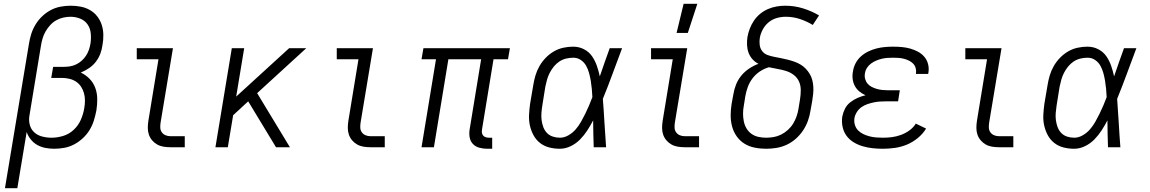

<svg xmlns="http://www.w3.org/2000/svg" viewBox="-20 -773 6040 1008"><path d="M6 215 132 -543Q136 -569 144 -594.5Q152 -620 166.5 -644Q181 -668 201.5 -687.5Q222 -707 246.5 -720Q271 -733 298 -738Q325 -743 351 -743Q378 -743 404 -738Q430 -733 452.5 -720Q475 -707 490.5 -687Q506 -667 514 -642.5Q522 -618 522.5 -590.5Q523 -563 518 -536Q515 -513 506.5 -490.5Q498 -468 483 -448.5Q468 -429 447 -415Q426 -401 404 -392Q430 -380 450 -359.5Q470 -339 480 -312Q490 -285 490.5 -254.5Q491 -224 486 -193Q481 -167 473 -141Q465 -115 450.5 -91Q436 -67 415 -47.5Q394 -28 369.5 -15Q345 -2 318 3Q291 8 265 8Q241 8 218 3.5Q195 -1 175.5 -12Q156 -23 141.5 -41Q127 -59 120 -80L71 215ZM251 -50Q281 -50 312 -59.5Q343 -69 367 -91.5Q391 -114 404 -143.5Q417 -173 422 -203Q426 -224 426 -244.5Q426 -265 421 -283.5Q416 -302 405.5 -318Q395 -334 379 -344.5Q363 -355 343.5 -359.5Q324 -364 304 -364H249L259 -422H314Q330 -422 346.5 -424.5Q363 -427 379 -434.5Q395 -442 408.5 -454Q422 -466 431.5 -480.5Q441 -495 446.5 -511Q452 -527 455 -544Q459 -571 456.5 -597.5Q454 -624 440 -644.5Q426 -665 401.5 -675Q377 -685 350 -685Q331 -685 311.5 -680.5Q292 -676 274.5 -666Q257 -656 243 -640.5Q229 -625 219 -607.5Q209 -590 203.5 -571Q198 -552 195 -533L135 -169Q130 -143 136 -119Q142 -95 159 -79Q176 -63 200.5 -56.5Q225 -50 251 -50Z M875 0Q856 0 838 -3Q820 -6 805 -14.5Q790 -23 778.5 -36.5Q767 -50 761.5 -66.5Q756 -83 756 -101.5Q756 -120 759 -139L812 -462H698V-520H888L823 -129Q821 -116 821.5 -102.5Q822 -89 829.5 -78.5Q837 -68 849 -63Q861 -58 874 -58H950V0Z M1111 0 1197 -520H1262L1220 -266L1498 -520H1588L1330 -284L1502 0H1429L1283 -241L1204 -168L1176 0Z M1925 0Q1906 0 1888 -3Q1870 -6 1855 -14.5Q1840 -23 1828.5 -36.5Q1817 -50 1811.5 -66.5Q1806 -83 1806 -101.5Q1806 -120 1809 -139L1862 -462H1748V-520H1938L1873 -129Q1871 -116 1871.5 -102.5Q1872 -89 1879.5 -78.5Q1887 -68 1899 -63Q1911 -58 1924 -58H2000V0Z M2538 8Q2517 8 2496.5 2.5Q2476 -3 2462.5 -17.5Q2449 -32 2445.5 -53Q2442 -74 2446 -96L2506 -462H2334L2258 0H2193L2269 -462H2193L2203 -520H2657L2647 -462H2571L2511 -96Q2509 -86 2510 -77Q2511 -68 2516.5 -61.5Q2522 -55 2530.5 -52.5Q2539 -50 2548 -50H2564V8Z M2919 8Q2890 8 2863 1Q2836 -6 2815 -22.5Q2794 -39 2781 -63Q2768 -87 2762 -114Q2756 -141 2757.5 -170Q2759 -199 2763 -228L2780 -328Q2784 -353 2791.5 -378Q2799 -403 2812.5 -426.5Q2826 -450 2845.5 -470Q2865 -490 2888.5 -503.5Q2912 -517 2938 -522.5Q2964 -528 2989 -528Q3020 -528 3046 -514.5Q3072 -501 3088 -478Q3104 -455 3113.5 -427.5Q3123 -400 3129 -372Q3141 -409 3154.5 -446Q3168 -483 3181 -520H3246Q3221 -454 3196.5 -387Q3172 -320 3145 -254Q3150 -191 3153.5 -127Q3157 -63 3162 0H3097Q3096 -35 3095 -70Q3094 -105 3094 -141Q3080 -114 3063.5 -88.5Q3047 -63 3025.5 -41Q3004 -19 2976 -5.5Q2948 8 2919 8ZM2920 -50Q2942 -50 2964 -62.5Q2986 -75 3002 -93.5Q3018 -112 3030 -133Q3042 -154 3052.5 -175.5Q3063 -197 3072.5 -219Q3082 -241 3090 -263Q3089 -285 3087 -306.5Q3085 -328 3081.5 -349Q3078 -370 3072.5 -390Q3067 -410 3057 -428Q3047 -446 3029.5 -458Q3012 -470 2990 -470Q2971 -470 2952 -465.5Q2933 -461 2916.5 -450Q2900 -439 2887.5 -423.5Q2875 -408 2866 -390.5Q2857 -373 2852 -355Q2847 -337 2843 -318L2827 -218Q2824 -199 2822.5 -179.5Q2821 -160 2823.5 -141.5Q2826 -123 2832.5 -105.5Q2839 -88 2851.5 -75Q2864 -62 2882 -56Q2900 -50 2920 -50Z M3575 0Q3556 0 3538 -3Q3520 -6 3505 -14.5Q3490 -23 3478.5 -36.5Q3467 -50 3461.5 -66.5Q3456 -83 3456 -101.5Q3456 -120 3459 -139L3512 -462H3398V-520H3588L3523 -129Q3521 -116 3521.5 -102.5Q3522 -89 3529.5 -78.5Q3537 -68 3549 -63Q3561 -58 3574 -58H3650V0ZM3532 -600 3569 -753H3641L3591 -600Z M4002 8Q3971 8 3941.5 2Q3912 -4 3888 -19Q3864 -34 3847.5 -57.5Q3831 -81 3823.5 -109Q3816 -137 3816 -167Q3816 -197 3821 -228L3830 -277Q3834 -303 3844 -328.5Q3854 -354 3871.5 -375.5Q3889 -397 3913 -413Q3937 -429 3962 -438Q3944 -447 3930.5 -462Q3917 -477 3910 -496Q3903 -515 3902 -536Q3901 -557 3904 -578Q3908 -601 3916.5 -623Q3925 -645 3938.5 -665Q3952 -685 3971 -700.5Q3990 -716 4012 -725.5Q4034 -735 4057 -739Q4080 -743 4102 -743Q4151 -743 4196 -729Q4241 -715 4280 -692L4247 -642Q4216 -661 4180 -673Q4144 -685 4105 -685Q4082 -685 4058.5 -678.5Q4035 -672 4016 -656.5Q3997 -641 3985 -619Q3973 -597 3969 -574Q3966 -555 3968.5 -536.5Q3971 -518 3982 -504Q3993 -490 4010 -484Q4027 -478 4045 -474.5Q4063 -471 4081 -467.5Q4099 -464 4116.5 -459.5Q4134 -455 4151 -449Q4168 -443 4183 -434Q4198 -425 4210 -412.5Q4222 -400 4231 -385Q4240 -370 4244.5 -352.5Q4249 -335 4250 -316.5Q4251 -298 4249 -279Q4247 -260 4244 -242L4235 -192Q4231 -165 4221.5 -138.5Q4212 -112 4196 -88Q4180 -64 4158 -44.5Q4136 -25 4110 -13Q4084 -1 4056.5 3.5Q4029 8 4002 8ZM4002 -50Q4022 -50 4042 -53.5Q4062 -57 4081 -66.5Q4100 -76 4116.5 -91Q4133 -106 4144 -124Q4155 -142 4162 -162Q4169 -182 4172 -202L4180 -251Q4184 -275 4184 -299.5Q4184 -324 4175 -344.5Q4166 -365 4148 -379Q4130 -393 4108 -400Q4086 -407 4062.5 -411Q4039 -415 4017 -420Q3992 -413 3969.5 -398Q3947 -383 3931 -362Q3915 -341 3906 -316.5Q3897 -292 3893 -268L3885 -218Q3881 -197 3881 -176.5Q3881 -156 3885 -136Q3889 -116 3899 -99Q3909 -82 3925 -70.5Q3941 -59 3961 -54.5Q3981 -50 4002 -50Z M4615 8Q4587 8 4560 5Q4533 2 4508 -5.5Q4483 -13 4461 -26.5Q4439 -40 4424 -60.5Q4409 -81 4403.5 -107.5Q4398 -134 4402 -161Q4406 -182 4416 -202Q4426 -222 4444 -236Q4462 -250 4482.5 -259Q4503 -268 4524 -273Q4506 -281 4491.5 -293Q4477 -305 4468 -321.5Q4459 -338 4456.5 -358Q4454 -378 4458 -398Q4461 -420 4472 -441Q4483 -462 4500.5 -477.5Q4518 -493 4539 -503Q4560 -513 4581.5 -518.5Q4603 -524 4625 -526Q4647 -528 4668 -528Q4692 -528 4714.5 -526Q4737 -524 4758.5 -518Q4780 -512 4799.5 -501.5Q4819 -491 4833 -474.5Q4847 -458 4852.5 -436Q4858 -414 4854 -391L4853 -385H4788L4789 -388Q4791 -403 4787 -416.5Q4783 -430 4773.5 -439.5Q4764 -449 4751.5 -455Q4739 -461 4725.5 -464.5Q4712 -468 4697.5 -469Q4683 -470 4669 -470Q4654 -470 4639 -469Q4624 -468 4609.5 -464.5Q4595 -461 4580.5 -455Q4566 -449 4553 -439.5Q4540 -430 4531.5 -416.5Q4523 -403 4521 -388Q4518 -373 4522 -358.5Q4526 -344 4535 -333.5Q4544 -323 4557 -316.5Q4570 -310 4584 -306Q4598 -302 4613 -300.5Q4628 -299 4643 -299H4704L4695 -241H4634Q4618 -241 4601 -240Q4584 -239 4567.5 -235.5Q4551 -232 4534.5 -226.5Q4518 -221 4503.5 -211Q4489 -201 4479 -185.5Q4469 -170 4466 -154Q4463 -135 4468 -118Q4473 -101 4484.5 -89Q4496 -77 4511.5 -69.5Q4527 -62 4544 -57.5Q4561 -53 4579 -51.5Q4597 -50 4615 -50Q4639 -50 4662.5 -53Q4686 -56 4709.5 -64.5Q4733 -73 4754 -88Q4775 -103 4788 -124L4842 -98Q4825 -70 4798 -48Q4771 -26 4740.5 -13.5Q4710 -1 4678 3.5Q4646 8 4615 8Z M5225 0Q5206 0 5188 -3Q5170 -6 5155 -14.5Q5140 -23 5128.5 -36.5Q5117 -50 5111.5 -66.5Q5106 -83 5106 -101.5Q5106 -120 5109 -139L5162 -462H5048V-520H5238L5173 -129Q5171 -116 5171.5 -102.5Q5172 -89 5179.5 -78.5Q5187 -68 5199 -63Q5211 -58 5224 -58H5300V0Z M5619 8Q5590 8 5563 1Q5536 -6 5515 -22.5Q5494 -39 5481 -63Q5468 -87 5462 -114Q5456 -141 5457.5 -170Q5459 -199 5463 -228L5480 -328Q5484 -353 5491.5 -378Q5499 -403 5512.5 -426.5Q5526 -450 5545.5 -470Q5565 -490 5588.5 -503.5Q5612 -517 5638 -522.5Q5664 -528 5689 -528Q5720 -528 5746 -514.5Q5772 -501 5788 -478Q5804 -455 5813.5 -427.5Q5823 -400 5829 -372Q5841 -409 5854.5 -446Q5868 -483 5881 -520H5946Q5921 -454 5896.5 -387Q5872 -320 5845 -254Q5850 -191 5853.5 -127Q5857 -63 5862 0H5797Q5796 -35 5795 -70Q5794 -105 5794 -141Q5780 -114 5763.5 -88.5Q5747 -63 5725.5 -41Q5704 -19 5676 -5.5Q5648 8 5619 8ZM5620 -50Q5642 -50 5664 -62.5Q5686 -75 5702 -93.5Q5718 -112 5730 -133Q5742 -154 5752.5 -175.5Q5763 -197 5772.5 -219Q5782 -241 5790 -263Q5789 -285 5787 -306.5Q5785 -328 5781.5 -349Q5778 -370 5772.5 -390Q5767 -410 5757 -428Q5747 -446 5729.5 -458Q5712 -470 5690 -470Q5671 -470 5652 -465.5Q5633 -461 5616.5 -450Q5600 -439 5587.5 -423.5Q5575 -408 5566 -390.5Q5557 -373 5552 -355Q5547 -337 5543 -318L5527 -218Q5524 -199 5522.5 -179.5Q5521 -160 5523.5 -141.5Q5526 -123 5532.5 -105.5Q5539 -88 5551.5 -75Q5564 -62 5582 -56Q5600 -50 5620 -50Z"/></svg>

Font: Iosevka Etoile Light
Style: Italic
Weight: 300
Italic angle: -9°
Designer: Belleve Invis
Foundry: Belleve Invis
Version: Version 22.1.2; ttfautohint (v1.8.4)